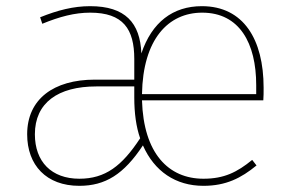

<svg xmlns="http://www.w3.org/2000/svg" viewBox="-20 -591 945 622"><path d="M834 -307C834 -463 769 -571 634 -571C540 -571 472 -519 438 -418C434 -517 386 -571 272 -571C218 -571 167 -558 110 -535L117 -514C173 -537 222 -550 272 -550C379 -550 415 -497 415 -400V-333H287C154 -333 68 -270 68 -156C68 -56 130 11 237 11C321 11 381 -26 443 -120C480 -36 549 11 639 11C712 11 761 -14 811 -55L797 -73C748 -33 706 -12 639 -12C526 -12 445 -94 440 -266H833C834 -278 834 -292 834 -307ZM810 -286H440C443 -464 525 -550 635 -550C756 -550 810 -451 810 -315ZM237 -12C147 -12 93 -67 93 -156C93 -258 168 -311 292 -311H415V-275C415 -225 421 -180 434 -143C375 -53 321 -12 237 -12Z"/></svg>

Font: Glow Sans SC Normal Thin
Style: Regular
Weight: 100
Designer: Ryoko NISHIZUKA (kana, bopomofo & ideographs); Paul D. Hunt (Latin, Greek & Cyrillic); Sandoll Communications, Soo-young
Version: Version 0.93